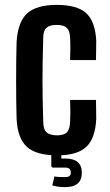

<svg xmlns="http://www.w3.org/2000/svg" viewBox="-20 -628 450 786"><path d="M48 -141Q47 -170 46.5 -211.5Q46 -253 46 -298Q46 -343 46.5 -385Q47 -427 48 -457Q53 -538 91 -573Q129 -608 212 -608Q296 -608 333 -574Q370 -540 374 -461Q374 -443 373.5 -419.5Q373 -396 373 -382H267Q268 -402 268 -430Q268 -458 267 -473Q266 -502 253.5 -514Q241 -526 212 -526Q183 -526 170 -514Q157 -502 157 -473Q154 -384 154 -301.5Q154 -219 157 -130Q157 -99 170.5 -86.5Q184 -74 214 -74Q242 -74 254 -86.5Q266 -99 267 -130Q268 -146 268 -169Q268 -192 267 -219H373Q373 -205 373.5 -182Q374 -159 374 -141Q370 -61 333 -26.5Q296 8 214 8Q129 8 90.5 -26.5Q52 -61 48 -141ZM247 138Q216 138 194 131L203 94Q210 96 222 96.5Q234 97 247 97Q270 97 270 79Q270 58 247 58H195L190 53V-9H231V21H247Q315 21 315 79Q315 138 247 138Z"/></svg>

Font: Big Shoulders Display
Style: Bold
Weight: 700
Designer: Patric King
Foundry: XO Type Co
Version: Version 1.000; ttfautohint (v1.8.2)